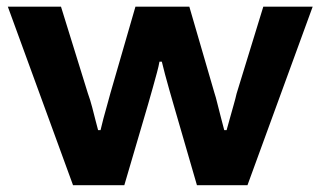

<svg xmlns="http://www.w3.org/2000/svg" viewBox="-20 -547 947 567"><path d="M195.7 0 3.1 -527.4H160.1L239.4 -271.6Q246.7 -251.6 252.4 -229.5Q258.1 -207.4 262.6 -189.7Q267 -172.1 269.7 -162.7H276.9Q280.3 -177.8 285.5 -197.3Q290.7 -216.9 296.4 -236.7Q302 -256.5 306.2 -272.4L380 -527.4H539.1L613.3 -272.4Q617.3 -260.7 622 -241Q626.7 -221.2 632.4 -200.2Q638 -179.1 642.2 -162.7H649.2Q653.4 -177.1 658.7 -196.9Q664 -216.7 669.8 -236.4Q675.5 -256.2 678.7 -270.6L757.6 -527.4H903.4L710.8 0H561.6L492.6 -237.9Q486.8 -258.2 480 -281.7Q473.2 -305.3 467.4 -327.3Q461.7 -349.3 457.9 -364.9H450.9Q448.9 -352.6 443.5 -332.6Q438.1 -312.5 431.3 -288.2Q424.5 -263.9 417 -237.9L347.1 0Z"/></svg>

Font: Archivo SemiBold SemiExpanded
Style: Regular
Weight: 600
Width: 6
Version: Version 2.001